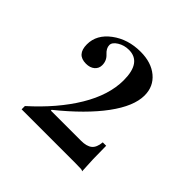

<svg xmlns="http://www.w3.org/2000/svg" viewBox="-104 -785 526 526"><g transform="rotate(45 159.5 -521.5)"><path d="M277.8 -348.6Q275.9 -350.6 271.2 -351.1Q266.6 -351.6 248.5 -351.6H40.5V-364.3Q107.4 -424.3 144.8 -486.6Q182.1 -548.8 182.1 -605.5Q182.1 -674.8 133.3 -674.8Q115.2 -674.8 100.6 -665.8Q85.9 -656.7 85.9 -646Q85.9 -633.8 98.6 -622.3Q111.3 -610.8 111.3 -593.3Q111.3 -580.6 101.8 -572.5Q92.3 -564.5 76.7 -564.5Q41 -564.5 41 -604Q41 -641.6 75.9 -667.7Q110.8 -693.8 159.7 -693.8Q201.2 -693.8 226.6 -672.6Q252 -651.4 252 -616.7Q252 -575.2 212.6 -521.7Q173.3 -468.3 99.6 -408.7V-405.8H216.3Q238.3 -405.8 249 -414.6Q259.8 -423.3 261.7 -444.8H274.9Q274.9 -416 275.6 -393.8Q276.4 -371.6 277.8 -348.6Z"/></g></svg>

Font: Bacasime Antique
Style: Regular
Weight: 400
Designer: The DocRepair Project, Claus Eggers Sørensen
Foundry: Google
Version: Version 2.000